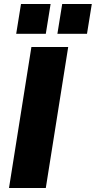

<svg xmlns="http://www.w3.org/2000/svg" viewBox="-20 -940 479 960"><path d="M25 0 137 -705H321L209 0ZM267 -771 291 -920H439L415 -771ZM61 -771 85 -920H233L209 -771Z"/></svg>

Font: Nunito Sans 12pt ExtraLight 12pt Black
Style: Italic
Weight: 900
Italic angle: -9°
Version: Version 3.101;gftools[0.9.27]